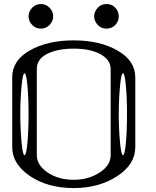

<svg xmlns="http://www.w3.org/2000/svg" viewBox="-20 -955 790 975"><path d="M565.4 -828.1Q547.9 -809.6 520.5 -809.6Q494.1 -809.6 476.6 -828.1Q458 -848.6 458 -872.1Q458 -895.5 476.6 -916Q494.1 -934.6 520.5 -934.6Q547.9 -934.6 565.4 -916Q583 -897.5 583 -872.1Q583 -846.7 565.4 -828.1ZM231.4 -916Q250 -897.5 250 -872.1Q250 -846.7 231.4 -828.1Q212.9 -809.6 187.5 -809.6Q162.1 -809.6 143.6 -828.1Q125 -846.7 125 -872.1Q125 -897.5 143.6 -916Q162.1 -934.6 187.5 -934.6Q212.9 -934.6 231.4 -916ZM89.8 -521.5Q83 -449.2 83 -375Q83 -300.8 89.8 -228.5Q95.7 -167 104.5 -167Q113.3 -167 119.1 -228.5Q125 -290 125 -375Q125 -460 119.1 -521.5Q113.3 -583 104.5 -583Q95.7 -583 89.8 -521.5ZM589.8 -521.5Q583 -449.2 583 -375Q583 -300.8 589.8 -228.5Q595.7 -167 604.5 -167Q613.3 -167 619.1 -228.5Q625 -290 625 -375Q625 -460 619.1 -521.5Q613.3 -583 604.5 -583Q595.7 -583 589.8 -521.5ZM542 -167V-604.5Q542 -652.3 488.3 -680.7Q436.5 -708 354.5 -708Q272.5 -708 219.7 -681.6Q167 -655.3 167 -604.5V-167Q167 -116.2 221.7 -79.1Q276.4 -42 354.5 -42Q429.7 -42 486.3 -79.1Q542 -115.2 542 -167ZM667 -208Q667 -120.1 575.2 -60.5Q482.4 0 354.5 0Q222.7 0 132.8 -60.5Q42 -122.1 42 -208V-562.5Q42 -648.4 131.8 -699.2Q221.7 -750 354.5 -750Q487.3 -750 577.1 -698.2Q667 -646.5 667 -562.5Z"/></svg>

Font: okolaksMetalik
Style: bold
Weight: 700
Width: 7
Version: Version 0.6